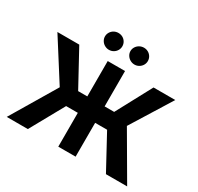

<svg xmlns="http://www.w3.org/2000/svg" viewBox="-187 -1146 1418 1373"><g transform="rotate(30 521.5 -460.0)"><path d="M593.3 0H450.3V-707H593.3ZM246.9 -373 34.8 -707H215.3L374.7 -415H672L828.5 -707H1008.1L800.9 -373.8L1018.9 0H843.8L692.1 -279.3H353.7L198.7 0H24.6ZM345 -850Q345 -869 354.8 -885Q364.5 -901 381.1 -910.3Q397.6 -919.5 416.7 -919.5Q436.6 -919.5 452.9 -910.5Q469.2 -901.4 478.7 -885.4Q488.3 -869.4 488.3 -850Q488.3 -831.5 478.7 -815.5Q469.2 -799.5 452.9 -790Q436.6 -780.5 416.7 -780.5Q398.1 -780.5 381.3 -790Q364.5 -799.5 354.8 -815.7Q345 -831.9 345 -850ZM555.3 -850Q555.3 -869 565.3 -885Q575.3 -901 592.1 -910.3Q608.9 -919.5 627.9 -919.5Q647.4 -919.5 663.7 -910.3Q680 -901 689.6 -885Q699.1 -869 699.1 -850Q699.1 -831.5 689.6 -815.5Q680 -799.5 663.7 -790Q647.4 -780.5 627.9 -780.5Q608.9 -780.5 592.1 -790Q575.3 -799.5 565.3 -815.7Q555.3 -831.9 555.3 -850Z"/></g></svg>

Font: Pretendard GOV Variable
Style: Regular
Weight: 400
Designer: Base glyphs from Inter by Rasmus Andersson; Hangul glyphs from Noto Sans CJK(Source Han Sans) by Jang Soo-young and Kang
Foundry: Kil Hyung-jin
Version: Version 1.307;Glyphs 3.2 (3192)